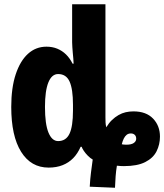

<svg xmlns="http://www.w3.org/2000/svg" viewBox="-20 -780 775 905"><path d="M403 100Q405 63 409 32Q413 1 417 -28Q406 -34 394.5 -45.5Q383 -57 375 -69Q367 -81 365 -88H360Q346 -56 325 -34.5Q304 -13 275 -1.5Q246 10 209 10Q126 10 79.5 -64.5Q33 -139 33 -276Q33 -366 54 -429.5Q75 -493 112 -526.5Q149 -560 199 -560Q227 -560 250 -550.5Q273 -541 291 -523.5Q309 -506 322 -480H327Q327 -491 325.5 -504.5Q324 -518 323 -531.5Q322 -545 321 -558Q320 -571 320 -581V-760H477V-227Q477 -215 477.5 -203Q478 -191 481 -180Q493 -200 507.5 -214Q522 -228 538.5 -237.5Q555 -247 572.5 -251Q590 -255 609 -255Q669 -255 701.5 -221Q734 -187 734 -136Q734 -99 718 -67Q702 -35 664.5 -16Q627 3 564 3Q558 3 547.5 2.5Q537 2 531 1Q527 25 525 51Q523 77 522 105ZM254 -115Q291 -115 307.5 -149.5Q324 -184 324 -259V-286Q324 -360 308 -395.5Q292 -431 254 -431Q224 -431 208 -391.5Q192 -352 192 -276Q192 -195 208.5 -155Q225 -115 254 -115ZM576 -98Q599 -98 610.5 -106Q622 -114 622 -126Q622 -138 615 -144.5Q608 -151 597 -151Q585 -151 577 -144.5Q569 -138 563.5 -127Q558 -116 554 -100Q558 -99 563.5 -98.5Q569 -98 576 -98Z"/></svg>

Font: Noto Sans Display Condensed ExtraBold
Style: Regular
Weight: 800
Width: 3
Designer: Monotype Design Team
Foundry: Monotype Imaging Inc.
Version: Version 2.003